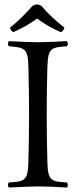

<svg xmlns="http://www.w3.org/2000/svg" viewBox="-20 -834 343 859"><path d="M192 -109C190 -192 189 -237 189 -320C189 -403 190 -452 192 -536C195 -619 209 -622 279 -627C285 -633 285 -644 279 -650C242 -648 179 -645 149 -645C119 -645 52 -648 20 -650C14 -644 14 -633 20 -627C90 -621 105 -619 107 -536C109 -453 110 -404 110 -321C110 -238 109 -192 107 -109C105 -26 90 -21 20 -18C14 -12 14 -1 20 5C59 3 120 0 150 0C180 0 238 2 279 5C285 -1 285 -12 279 -18C209 -21 194 -26 192 -109ZM165 -808C150 -816 140 -816 126 -808C95 -774 62 -739 25 -711C27 -702 30 -696 39 -690C77 -707 109 -724 146 -751C179 -726 213 -708 252 -690C262 -694 266 -702 268 -711C232 -738 195 -772 165 -808Z"/></svg>

Font: Libertinus Serif Display
Style: Regular
Weight: 400
Designer: Philipp H. Poll, Khaled Hosny
Foundry: Caleb Maclennan
Version: Version 7.050;RELEASE